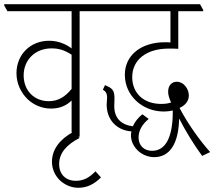

<svg xmlns="http://www.w3.org/2000/svg" viewBox="-44 -642 1015 909"><path d="M198 -128C237 -128 269 -141 295 -166V-15L327 5H333V-589H435V-595L420 -622H-24V-616L-9 -589H295V-413C264 -436 228 -449 188 -449C101 -449 34 -385 34 -295C34 -247 55 -203 87 -172C116 -145 154 -128 198 -128ZM68 -285C68 -359 123 -413 200 -413C235 -413 263 -404 295 -383V-221C263 -182 230 -163 187 -163C117 -163 68 -214 68 -285Z M327 247C368 247 402 230 434 198L408 169C378 200 351 214 315 214C268 214 236 184 236 135C236 84 269 44 333 11L304 -18C240 16 202 65 202 124C202 159 217 191 242 214C265 234 294 247 327 247Z M686 102C759 102 802 39 804 -81C836 -19 872 40 913 96L951 78C905 27 846 -54 806 -131C835 -144 850 -165 850 -190C850 -221 826 -255 793 -255C768 -255 752 -236 752 -208C752 -193 757 -176 766 -157C753 -152 737 -150 719 -150C637 -150 582 -200 582 -277C582 -358 648 -412 755 -412C770 -412 782 -412 800 -411V-589H918V-595L903 -622H387V-616L402 -589H763V-441C754 -442 745 -442 737 -442C622 -442 547 -379 547 -288C547 -190 629 -114 732 -114C747 -114 762 -116 774 -119C774 -117 774 -115 774 -113C774 10 739 72 676 72C637 72 612 46 612 9C612 -26 631 -55 660 -79L630 -101C610 -85 594 -65 585 -44C530 -51 497 -82 497 -140C497 -151 498 -163 498 -174C498 -206 493 -221 466 -233L453 -239L443 -217C458 -209 463 -198 463 -180C463 -170 461 -158 461 -147C461 -70 514 -24 578 -20C577 -14 576 -7 576 -1C576 53 626 102 686 102Z"/></svg>

Font: Noto Serif Devanagari Condensed ExtraLight
Style: Regular
Weight: 200
Width: 3
Designer: Universal Thirst, Indian Type Foundry and the Monotype Design Team
Foundry: Monotype Imaging Inc.
Version: Version 2.004